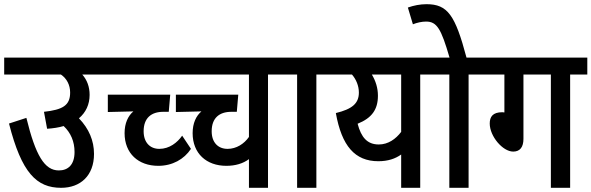

<svg xmlns="http://www.w3.org/2000/svg" viewBox="-20 -897 2825 917"><path d="M0 -622V-541H271C299 -522 315 -491 315 -455C315 -393 279 -373 190 -363L205 -282C234 -284 261 -288 284 -295C318 -263 336 -221 336 -171C336 -110 305 -83 261 -83C193 -83 150 -154 106 -334L23 -307C83 -71 155 0 272 0C364 0 429 -58 429 -162C429 -225 405 -282 357 -332C390 -360 408 -398 408 -444C408 -482 396 -515 373 -541H479V-622Z M463 -541H811V-622H463ZM736 -105C803 -105 859 -136 892 -186L850 -249C827 -216 789 -186 741 -186C696 -186 666 -217 666 -270C666 -333 702 -363 760 -363H786L793 -445H495V-362L617 -365C592 -344 575 -309 575 -261C575 -164 641 -105 736 -105Z M1342 -541V-622H788V-541H1169V-243C1146 -210 1109 -186 1067 -186C1021 -186 991 -217 991 -270C991 -333 1027 -363 1085 -363H1111L1118 -445H820V-362L942 -365C917 -344 900 -309 900 -261C900 -164 966 -105 1061 -105C1104 -105 1141 -116 1169 -137V0H1260V-541Z M1491 -541H1573V-622H1330V-541H1399V0H1491Z M2069 -622H1560V-541H1661C1681 -518 1694 -487 1694 -455C1694 -403 1662 -376 1584 -357C1612 -200 1675 -127 1787 -127C1833 -127 1868 -139 1896 -159V0H1987V-541H2069ZM1688 -306C1755 -333 1785 -373 1785 -440C1785 -477 1774 -511 1756 -541H1896V-267C1870 -233 1834 -207 1789 -207C1734 -207 1705 -241 1688 -306Z M2218 -541H2300V-622H2208C2154 -825 2118 -877 2017 -877C1987 -877 1956 -871 1928 -861L1952 -781C1972 -789 1995 -794 2015 -794C2067 -794 2087 -759 2127 -622H2057V-541H2126V0H2218Z M2480 -541H2611V0H2703V-541H2785V-622H2287V-541H2389V-360L2379 -361C2333 -361 2319 -339 2319 -307C2319 -246 2381 -173 2431 -173C2464 -173 2480 -195 2480 -234Z"/></svg>

Font: Noto Sans Devanagari Condensed Medium
Style: Regular
Weight: 500
Width: 3
Designer: Jelle Bosma - Monotype Design Team
Foundry: Monotype Imaging Inc.
Version: Version 2.004